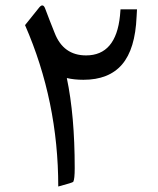

<svg xmlns="http://www.w3.org/2000/svg" viewBox="-20 -681 575 700"><path d="M293.9 -479Q402.8 -479 417.5 -624L419.4 -647H479.5L478 -620.6Q473.1 -502 425 -446Q377 -390.1 284.2 -390.1Q250.5 -390.1 223.6 -396.5Q252.4 -259.8 252.4 -68.4Q252.4 -27.8 247.1 -18.1Q245.1 -15.1 192.4 -1Q192.4 -312.5 71.3 -589.4L123 -653.8Q137.2 -670.9 145 -648.9Q159.7 -609.4 179.2 -561Q210.9 -479 293.9 -479Z"/></svg>

Font: Sahel FD
Style: FD
Weight: 400
Foundry: Saber Rastikerdar (saber.rastikerdar@gmail.com)
Version: Version 3.3.1